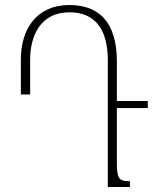

<svg xmlns="http://www.w3.org/2000/svg" viewBox="-20 -744 614 764"><path d="M63 -368H100V-507C100 -603 142 -695 256 -695C350 -695 409 -638 409 -504V0H497V-23C450 -23 445 -34 445 -107V-314H568V-342H445V-500C445 -660 370 -724 256 -724C124 -724 63 -626 63 -508Z"/></svg>

Font: Noto Serif Armenian Condensed ExtraLight
Style: Regular
Weight: 200
Width: 3
Designer: Monotype Design Team
Foundry: Monotype Imaging Inc.
Version: Version 2.008